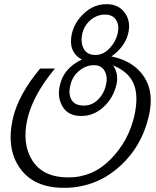

<svg xmlns="http://www.w3.org/2000/svg" viewBox="-20 -622 750 922"><path d="M489 -215Q498 -252 483 -280Q468 -309 431 -309Q392 -309 359 -281Q327 -254 318 -213Q307 -169 324 -142Q340 -115 383 -115Q422 -115 451 -144Q480 -173 489 -215ZM545 -461Q554 -499 538 -525Q522 -552 484 -552Q446 -552 415 -526Q384 -499 375 -460Q366 -418 382 -388Q398 -358 438 -358Q476 -358 506 -390Q536 -421 545 -461ZM695 -66Q660 86 548 183Q436 280 287 280Q143 280 76 186Q9 92 42 -54Q69 -169 173 -293H244Q139 -167 112 -52Q84 69 136 150Q188 230 308 230Q426 230 511 143Q597 56 625 -65Q646 -159 623 -217Q599 -277 523 -308Q551 -268 539 -215Q524 -152 478 -109Q431 -65 370 -65Q309 -65 282 -108Q253 -154 268 -214Q286 -295 373 -336Q306 -373 325 -460Q338 -517 386 -560Q432 -602 492 -602Q549 -602 579 -561Q609 -520 596 -463Q581 -398 515 -351Q622 -329 672 -253Q721 -179 695 -66Z"/></svg>

Font: Miedinger
Style: Italic
Weight: 400
Italic angle: -13°
Version: Version 001.000